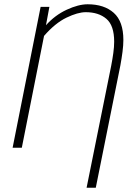

<svg xmlns="http://www.w3.org/2000/svg" viewBox="-20 -691 642 898"><path d="M385 187 500 -383Q506 -414 510 -443Q514 -472 514 -496Q514 -572 477.5 -603Q441 -634 381 -634Q344 -634 291 -608.5Q238 -583 186 -523L82 0H39L170 -659H211L195 -573Q237 -620 292 -645.5Q347 -671 390 -671Q467 -671 512 -631Q557 -591 557 -504Q557 -479 553 -448.5Q549 -418 543 -385L428 187Z"/></svg>

Font: Source Sans 3 ExtraLight Light
Style: Italic
Weight: 300
Italic angle: -11°
Version: Version 3.052;hotconv 1.1.0;makeotfexe 2.6.0